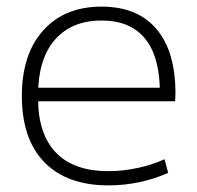

<svg xmlns="http://www.w3.org/2000/svg" viewBox="-20 -550 594 580"><path d="M308 10Q182 10 114 -60Q46 -130 46 -260Q46 -386 110.5 -458Q175 -530 287 -530Q395 -530 452.5 -462.5Q510 -395 510 -268Q510 -261 509.5 -255Q509 -249 509 -244H73V-285H475L463 -270Q463 -378 418.5 -433Q374 -488 287 -488Q196 -488 145.5 -429.5Q95 -371 95 -263V-253Q95 -145 149 -89Q203 -33 307 -33Q351 -33 395.5 -42.5Q440 -52 477 -69L488 -28Q449 -10 402.5 0Q356 10 308 10Z"/></svg>

Font: M PLUS 1 Light
Style: Regular
Weight: 300
Designer: Coji Morishita
Foundry: UNDERFOREST DESIGN
Version: Version 1.001